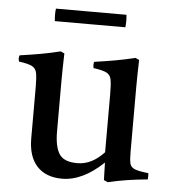

<svg xmlns="http://www.w3.org/2000/svg" viewBox="-50 -707 683 765"><g transform="rotate(5 291.5 -324.5)"><path d="M226 12Q161 12 125.5 -26.5Q90 -65 90 -138V-340Q90 -379 86.5 -398Q83 -417 67.5 -425Q52 -433 15 -438Q10 -451 15 -463Q58 -469 97.5 -476Q137 -483 177 -493L192 -486Q191 -455 190.5 -427.5Q190 -400 190 -376V-174Q190 -114 208.5 -84.5Q227 -55 281 -55Q311 -55 337.5 -68.5Q364 -82 388 -108V-340Q388 -379 384.5 -398Q381 -417 365.5 -425Q350 -433 313 -438Q310 -451 313 -463Q356 -469 395.5 -476Q435 -483 476 -493L491 -486Q490 -455 489.5 -427.5Q489 -400 489 -376V-117Q489 -87 492.5 -72Q496 -57 512.5 -50.5Q529 -44 567 -40Q568 -28 567 -15Q524 -11 485 -5Q446 1 409 10L393 3L391 -67Q308 12 226 12ZM143 -661H425Q428 -636 425 -611H143Q140 -636 143 -661Z"/></g></svg>

Font: Tiro Devanagari Sanskrit
Style: Regular
Weight: 400
Designer: Devanagari: John Hudson & Fiona Ross. Latin: John Hudson.
Foundry: Tiro Typeworks Ltd.
Version: Version 1.52